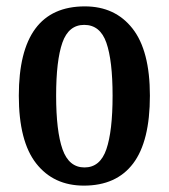

<svg xmlns="http://www.w3.org/2000/svg" viewBox="-20 -569 529 602"><path d="M243 13Q148 13 93.5 -56.5Q39 -126 39 -269Q39 -549 246 -549Q341 -549 395.5 -479.5Q450 -410 450 -269Q450 -126 397.5 -56.5Q345 13 243 13ZM245 -44Q294 -44 313.5 -101Q333 -158 333 -269Q333 -379 313.5 -435Q294 -491 244 -491Q195 -491 175.5 -435Q156 -379 156 -269Q156 -158 176 -101Q196 -44 245 -44Z"/></svg>

Font: Noto Serif Georgian ExtraCondensed SemiBold
Style: Regular
Weight: 600
Width: 2
Designer: Monotype Design Team, Akaki Razmadze
Foundry: Google LLC
Version: Version 2.003; ttfautohint (v1.8.4.7-5d5b)